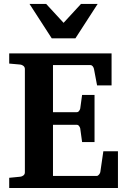

<svg xmlns="http://www.w3.org/2000/svg" viewBox="-20 -937 638 957"><path d="M25.9 0V-50.8L81.1 -56.2Q89.8 -57.1 96.9 -62.7Q104 -68.4 104 -78.1V-592.8Q104 -602.5 96.9 -608.4Q89.8 -614.3 81.1 -615.2L25.9 -620.1V-670.9H536.1V-511.2H463.9L448.2 -594.2Q446.3 -601.6 441.7 -607.2Q437 -612.8 430.2 -612.8H244.1V-377.9H362.8Q369.6 -377.9 374.3 -384.3Q378.9 -390.6 379.9 -396L389.2 -463.9H451.2V-229H389.2L379.9 -296.9Q378.9 -302.2 374.3 -308.6Q369.6 -314.9 362.8 -314.9H244.1V-60.1H461.9Q468.3 -60.1 473.6 -66.9Q479 -73.7 480 -79.1L495.1 -183.1H567.9V0ZM356 -746.1H237.8L127 -917.5H210L296.9 -823.2L383.8 -917.5H466.8Z"/></svg>

Font: Charis SIL Viet
Style: Bold
Weight: 700
Foundry: SIL International
Version: Version 5.000